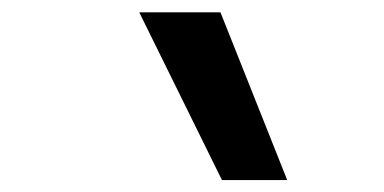

<svg xmlns="http://www.w3.org/2000/svg" viewBox="-20 -815 626 313"><path d="M341.8 -521.5 207 -794.9H339.4L448.2 -521.5Z"/></svg>

Font: Cascadia Mono Medium
Style: Italic
Weight: 500
Italic angle: -10°
Monospace: yes
Designer: Aaron Bell
Foundry: Saja Typeworks
Version: Version 2407.024